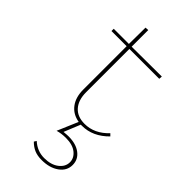

<svg xmlns="http://www.w3.org/2000/svg" viewBox="-232 -549 841 841"><g transform="rotate(45 188.0 -128.5)"><path d="M230 7 199 83Q219 81 229 81Q275 81 302.5 102Q330 123 330 157Q330 193 298.5 215.5Q267 238 218 238Q192 238 173 230Q154 222 137 205L144 194Q177 224 220 224Q262 224 287.5 204.5Q313 185 313 157Q313 131 290 112.5Q267 94 225 94Q198 94 174 101L215 5Q174 -2 151.5 -32Q129 -62 129 -109V-378H35V-392H129L130 -494L146 -495V-392L332 -393L331 -378H146V-110Q146 -62 170 -34.5Q194 -7 239 -7Q300 -7 348 -58L358 -48Q304 7 237 7Z"/></g></svg>

Font: Ysabeau Thin
Style: Regular
Weight: 200
Designer: Christian Thalmann (Catharsis Fonts)
Version: Version 0.003